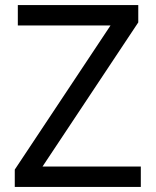

<svg xmlns="http://www.w3.org/2000/svg" viewBox="-20 -734 612 754"><path d="M533 0H38V-68L414 -634H50V-714H523V-646L147 -80H533Z"/></svg>

Font: Noto Sans Tifinagh
Style: Regular
Weight: 400
Designer: JamraPatel
Foundry: JamraPatel LLC
Version: Version 2.004; ttfautohint (v1.8.4.7-5d5b)